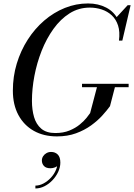

<svg xmlns="http://www.w3.org/2000/svg" viewBox="-20 -780 776 1112"><path d="M310 10Q233 10 175.8 -22.2Q118.5 -54.5 86.5 -114Q54.5 -173.5 54.5 -255Q54.5 -337 77.2 -412Q100 -487 140.8 -550.5Q181.5 -614 236.2 -661Q291 -708 355.5 -734Q420 -760 490 -760Q549 -760 595.2 -736Q641.5 -712 665 -664.2Q688.5 -616.5 679.5 -545H669Q675.5 -596 663.8 -632.2Q652 -668.5 627 -691.5Q602 -714.5 569 -725.2Q536 -736 500 -736Q436 -736 383.2 -702.8Q330.5 -669.5 289.8 -612.8Q249 -556 221.2 -485.8Q193.5 -415.5 179.2 -340.2Q165 -265 165 -195.5Q165 -144.5 177.2 -102.2Q189.5 -60 219 -34.8Q248.5 -9.5 300.5 -9.5Q347 -9.5 382.2 -24Q417.5 -38.5 442.2 -59Q467 -79.5 481.8 -98.2Q496.5 -117 502 -125L543.5 -282.5H647.5L617 -165Q600 -141.5 573 -111.5Q546 -81.5 507.8 -53.8Q469.5 -26 420.2 -8Q371 10 310 10ZM455 -275V-294.5H725V-275ZM669 -545 677 -582Q676.5 -607 671.5 -631.5Q666.5 -656 652.5 -677.5L719.5 -750H736.5L688.5 -545ZM185 311.5V295Q208.5 295 232 282.5Q255.5 270 274.8 249.2Q294 228.5 304.5 203.2Q315 178 312.5 152.5H328.5Q328.5 165 320.2 174.5Q312 184 299 189.2Q286 194.5 272.5 194.5Q246.5 194.5 234.5 181.2Q222.5 168 222.5 149.5Q222.5 136.5 229.5 125.2Q236.5 114 248.8 107Q261 100 276 100Q299.5 100 314.5 115Q329.5 130 329.5 161.5Q329.5 188.5 317.2 215Q305 241.5 284.2 263.5Q263.5 285.5 237.8 298.5Q212 311.5 185 311.5Z"/></svg>

Font: Bodoni Moda SC
Style: Italic
Weight: 400
Italic angle: -13°
Designer: Owen Earl
Foundry: indestructible type
Version: Version 2.005